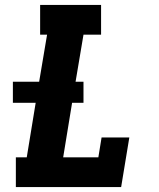

<svg xmlns="http://www.w3.org/2000/svg" viewBox="-20 -755 640 775"><path d="M44 0V-120H88L124 -340H32V-425H138L170 -615H142V-735H388V-615H317L285 -425H317V-340H271L235 -120H377L390 -200H502L469 0Z"/></svg>

Font: Iosevka Slab HvExObl
Style: Regular
Weight: 900
Width: 7
Italic angle: -9°
Monospace: yes
Designer: Belleve Invis
Foundry: Belleve Invis
Version: Version 11.1.1; ttfautohint (v1.8.3)